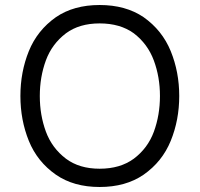

<svg xmlns="http://www.w3.org/2000/svg" viewBox="-20 -737 798 767"><path d="M378 10Q274.5 10 203.5 -39Q129 -91 95.2 -174.2Q61.5 -257.5 61.5 -353.5Q61.5 -449.5 95.2 -532.8Q129 -616 203.5 -668.5Q274.5 -717 378 -717Q482 -717 553.5 -668.5Q628 -616 662 -532.8Q696 -449.5 696 -353.5Q696 -257.5 662 -174.2Q628 -91 553.5 -39Q482 10 378 10ZM378 -63Q460 -63 514.5 -103Q570.5 -145 594.8 -211.2Q619 -277.5 619 -353.5Q619 -429.5 594.5 -495.5Q570 -561.5 514.5 -604Q460 -643.5 378 -643.5Q297 -643.5 243.5 -604Q187.5 -561.5 163.2 -495.5Q139 -429.5 139 -353.5Q139 -277.5 163.2 -211.5Q187.5 -145.5 243.5 -103Q297 -63 378 -63Z"/></svg>

Font: Acari Sans
Style: Regular
Weight: 400
Designer: Alfredo Marco Pradil and Stefan Peev (font) & Cristiano Sobral (main changes)
Foundry: Alfredo Marco Pradil and Stefan Peev (font) & Cristiano Sobral (main changes)
Version: Version 1.063; ttfautohint (v1.8.3)